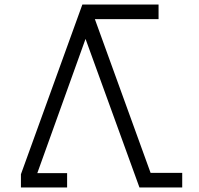

<svg xmlns="http://www.w3.org/2000/svg" viewBox="-20 -688 875 844"><path d="M593 136 356 -517 144 73H275V136H72V78L342 -668H677V-604H397L642 72H781V136Z"/></svg>

Font: Zaghawa Beria
Style: Regular
Weight: 400
Designer: Anonymous
Foundry: Designed by a volunteer who chooses to remain anonymous, in cooperation with SIL International and the Mission Protestan
Version: Version 1.001